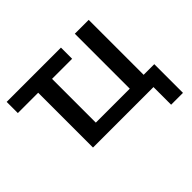

<svg xmlns="http://www.w3.org/2000/svg" viewBox="-142 -684 1008 1008"><g transform="rotate(-45 362.5 -179.5)"><path d="M609 131V0H160V-407H9V-490H412V-407H263V-82H515V-490H618V-82H697V131Z"/></g></svg>

Font: Nunito Sans 11pt SemiBold
Style: Regular
Weight: 600
Version: Version 3.101;gftools[0.9.27]